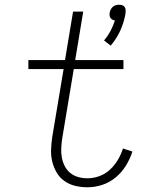

<svg xmlns="http://www.w3.org/2000/svg" viewBox="-20 -784 640 812"><path d="M448 -591 420 -613Q436 -632 447.5 -653.5Q459 -675 466 -698Q460 -698 455 -701Q450 -704 447 -708.5Q444 -713 443.5 -719Q443 -725 444 -731Q445 -737 448.5 -744Q452 -751 457.5 -755.5Q463 -760 469.5 -762Q476 -764 483 -764Q490 -764 496.5 -762Q503 -760 506.5 -755.5Q510 -751 511 -744Q512 -737 511 -731V-729L509 -717Q502 -683 487 -651Q472 -619 448 -591ZM350 8Q323 8 298 2Q273 -4 252.5 -18.5Q232 -33 219.5 -54.5Q207 -76 201 -100.5Q195 -125 196 -151.5Q197 -178 201 -205L249 -492H100V-530H255L289 -735H332L298 -530H502V-492H292L243 -198Q240 -178 239 -157.5Q238 -137 241.5 -118Q245 -99 253.5 -82Q262 -65 276.5 -53Q291 -41 310 -35.5Q329 -30 350 -30Q375 -30 400 -39Q425 -48 445 -66.5Q465 -85 478.5 -108Q492 -131 500 -156L540 -143Q530 -112 512.5 -83.5Q495 -55 469 -33.5Q443 -12 412 -2Q381 8 350 8Z"/></svg>

Font: Iosevka Curly Slab XLtEx
Style: Italic
Weight: 200
Width: 7
Italic angle: -9°
Monospace: yes
Designer: Belleve Invis
Foundry: Belleve Invis
Version: Version 11.1.0; ttfautohint (v1.8.3)